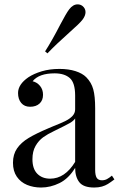

<svg xmlns="http://www.w3.org/2000/svg" viewBox="-20 -840 538 867"><path d="M39.1 0ZM369.6 -491.2Q392.6 -467.8 401.1 -436.8Q409.7 -405.8 409.7 -351.1V-73.2Q409.7 -48.3 416.7 -37.1Q423.8 -25.9 440.4 -25.9Q452.6 -25.9 462.9 -31.2Q473.1 -36.6 485.4 -46.9L496.6 -29.8Q479 -16.6 467.3 -9.3Q455.6 -2 440.4 2.4Q425.3 6.8 405.3 6.8Q356.9 6.8 338.1 -17.3Q319.3 -41.5 319.3 -82Q290 -33.7 249 -13.4Q208 6.8 165.5 6.8Q130.9 6.8 102.1 -5.1Q73.2 -17.1 55.9 -42.2Q38.6 -67.4 38.6 -105Q38.6 -143.1 57.1 -169.9Q75.7 -196.8 109.4 -217Q143.1 -237.3 199.7 -261.2L219.2 -269.5Q255.4 -283.7 275.1 -293.5Q294.9 -303.2 307.1 -316.2Q319.3 -329.1 319.3 -346.2V-408.2Q319.3 -466.3 295.2 -487.5Q271 -508.8 226.6 -508.8Q155.8 -508.8 127.4 -473.1Q147.5 -468.3 160.9 -451.9Q174.3 -435.5 174.3 -412.1Q174.3 -386.7 158.4 -372.3Q142.6 -357.9 115.7 -357.9Q90.3 -357.9 75.9 -375Q61.5 -392.1 61.5 -419.9Q61.5 -459 108.4 -491.2Q132.8 -507.3 168.7 -518.1Q204.6 -528.8 248.5 -528.8Q289.6 -528.8 320.8 -518.8Q352.1 -508.8 369.6 -491.2ZM223.6 -248Q194.8 -234.4 174.8 -220Q154.8 -205.6 140.6 -181.2Q126.5 -156.7 126.5 -121.1Q126.5 -77.6 148.4 -55.4Q170.4 -33.2 206.5 -33.2Q272.9 -33.2 319.3 -108.9V-305.2Q312 -293.9 294.9 -284.2Q277.8 -274.4 223.6 -248ZM366.2 -785.2Q366.2 -769 352.5 -751Q338.4 -732.9 295.4 -695.3Q231.9 -638.7 194.3 -599.1L183.6 -607.9Q215.8 -658.2 252.4 -729.5Q279.3 -780.8 292.5 -797.9Q309.6 -820.3 330.6 -820.3Q342.8 -820.3 352.5 -813Q366.2 -801.8 366.2 -785.2Z"/></svg>

Font: TypoPRO Playfair Display
Style: Regular
Weight: 400
Designer: Claus Eggers Sørensen
Foundry: Claus Eggers Sørensen
Version: Version 1.004;PS 001.004;hotconv 1.0.70;makeotf.lib2.5.58329